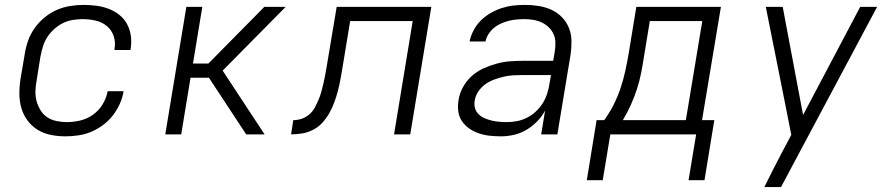

<svg xmlns="http://www.w3.org/2000/svg" viewBox="-20 -548 3640 783"><path d="M247 8Q216 8 186.5 2Q157 -4 133 -19Q109 -34 92 -57Q75 -80 67 -108Q59 -136 59 -166.5Q59 -197 64 -228L81 -328Q85 -355 94.5 -382Q104 -409 121 -433Q138 -457 161.5 -476.5Q185 -496 211.5 -507.5Q238 -519 266 -523.5Q294 -528 321 -528Q347 -528 373.5 -524.5Q400 -521 423.5 -512Q447 -503 466.5 -487.5Q486 -472 498 -450Q510 -428 513.5 -402.5Q517 -377 513 -350L512 -344H447V-348Q452 -376 443.5 -401Q435 -426 415.5 -442Q396 -458 370 -464Q344 -470 317 -470Q297 -470 276 -466.5Q255 -463 236 -453.5Q217 -444 200.5 -429Q184 -414 172.5 -396Q161 -378 155 -358Q149 -338 145 -318L129 -218Q125 -197 124.5 -175.5Q124 -154 129.5 -134.5Q135 -115 145.5 -98Q156 -81 172.5 -70Q189 -59 210 -54.5Q231 -50 252 -50Q279 -50 307 -56.5Q335 -63 359 -80Q383 -97 398.5 -122.5Q414 -148 419 -176H484Q480 -150 468.5 -124.5Q457 -99 440 -77Q423 -55 400 -38Q377 -21 352 -10.5Q327 0 300 4Q273 8 247 8Z M984 0 832 -231H757L719 0H654L740 -520H805L767 -289H830L1058 -520H1145L888 -260L1059 0Z M1587 0 1663 -462H1408L1376 -268Q1372 -245 1368 -222.5Q1364 -200 1358 -177.5Q1352 -155 1344 -132.5Q1336 -110 1324 -88.5Q1312 -67 1295.5 -48.5Q1279 -30 1257.5 -19Q1236 -8 1213 -4Q1190 0 1167 0L1176 -58Q1193 -58 1210 -63.5Q1227 -69 1241 -81Q1255 -93 1263.5 -109Q1272 -125 1279 -141Q1286 -157 1290.5 -174Q1295 -191 1299 -207.5Q1303 -224 1306 -241Q1309 -258 1312 -275L1353 -520H1739L1653 0Z M2023 8Q2000 8 1977 5.5Q1954 3 1933.5 -4Q1913 -11 1895 -23Q1877 -35 1864.5 -53Q1852 -71 1849 -93.5Q1846 -116 1850 -140Q1854 -167 1868 -192.5Q1882 -218 1903.5 -237.5Q1925 -257 1951.5 -269Q1978 -281 2005.5 -288.5Q2033 -296 2060 -298Q2087 -300 2114 -300H2236L2242 -335Q2245 -354 2245 -373Q2245 -392 2237.5 -408.5Q2230 -425 2217.5 -437Q2205 -449 2189 -456.5Q2173 -464 2155 -467Q2137 -470 2118 -470Q2102 -470 2086 -468.5Q2070 -467 2054.5 -463Q2039 -459 2023 -452Q2007 -445 1994.5 -434.5Q1982 -424 1972.5 -409.5Q1963 -395 1960 -379H1895Q1900 -403 1912 -425.5Q1924 -448 1942 -465.5Q1960 -483 1982 -495.5Q2004 -508 2027.5 -515.5Q2051 -523 2074.5 -525.5Q2098 -528 2122 -528Q2150 -528 2177.5 -523.5Q2205 -519 2229 -508Q2253 -497 2271.5 -478Q2290 -459 2300 -434.5Q2310 -410 2310.5 -382Q2311 -354 2307 -326L2253 0H2187L2203 -97Q2190 -73 2170 -52.5Q2150 -32 2126 -18Q2102 -4 2075.5 2Q2049 8 2023 8ZM2047 -50Q2067 -50 2088 -54Q2109 -58 2129 -68Q2149 -78 2165.5 -93.5Q2182 -109 2193.5 -127.5Q2205 -146 2211.5 -166.5Q2218 -187 2221 -208L2227 -242H2114Q2095 -242 2075 -241Q2055 -240 2035.5 -235.5Q2016 -231 1996.5 -224Q1977 -217 1960 -205Q1943 -193 1931 -175.5Q1919 -158 1916 -138Q1913 -122 1917 -107.5Q1921 -93 1931.5 -82.5Q1942 -72 1956 -66Q1970 -60 1984.5 -56.5Q1999 -53 2015 -51.5Q2031 -50 2047 -50Z M2373 187 2413 -58H2444Q2466 -88 2482.5 -121Q2499 -154 2510.5 -188Q2522 -222 2529.5 -256.5Q2537 -291 2543 -325L2575 -520H2920L2843 -58H2893L2853 187H2788L2819 0H2469L2438 187ZM2520 -58H2777L2844 -462H2630L2606 -316Q2601 -283 2594.5 -250Q2588 -217 2577.5 -184.5Q2567 -152 2552.5 -120Q2538 -88 2520 -58Z M3097 215Q3113 182 3130 149Q3147 116 3164 83L3207 2L3165 -210L3103 -520H3172L3255 -79L3488 -520H3557L3165 215Z"/></svg>

Font: Iosevka Aile Light Oblique
Style: Regular
Weight: 300
Italic angle: -9°
Designer: Belleve Invis
Foundry: Belleve Invis
Version: Version 31.1.0; ttfautohint (v1.8.4)